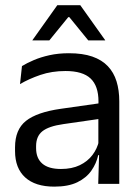

<svg xmlns="http://www.w3.org/2000/svg" viewBox="-20 -703 534 734"><path d="M436 0H355.5L359 -118.5L356 -131V-286.5L356.5 -315Q356.5 -374.5 326.2 -403Q296 -431.5 230.5 -431.5Q178 -431.5 134.2 -416.5Q90.5 -401.5 56.5 -381.5L64 -450.5Q83 -462 109.2 -473.2Q135.5 -484.5 169.2 -492Q203 -499.5 243.5 -499.5Q296 -499.5 332.8 -486.8Q369.5 -474 392.2 -450Q415 -426 425.5 -392Q436 -358 436 -316ZM187.5 10.5Q115 10.5 76.2 -24.8Q37.5 -60 37.5 -125.5V-140Q37.5 -207.5 79.2 -240.8Q121 -274 212 -287L366.5 -309L371 -250L222 -228.5Q166 -220.5 142 -201.2Q118 -182 118 -144.5V-136.5Q118 -98 141.8 -77.5Q165.5 -57 213 -57Q255 -57 285 -71.5Q315 -86 333.5 -110.5Q352 -135 358.5 -165L371 -110H355.5Q348.5 -78 329.2 -50.5Q310 -23 275.5 -6.2Q241 10.5 187.5 10.5ZM104 -549.5 199 -683H287L382 -549.5V-548.5H317.5L245 -637.5H241L168.5 -548.5H104Z"/></svg>

Font: Anek Devanagari
Style: Regular
Weight: 400
Designer: Kailash Malviya (Devanagari) & Yesha Goshar (Latin)
Foundry: Ek Type
Version: Version 1.003